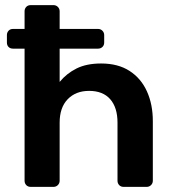

<svg xmlns="http://www.w3.org/2000/svg" viewBox="-20 -730 691 750"><path d="M100 0Q89 0 82.5 -7Q76 -14 76 -24V-540H31Q20 -540 13.5 -546.5Q7 -553 7 -564V-593Q7 -603 13.5 -610Q20 -617 31 -617H76V-686Q76 -696 82.5 -703Q89 -710 100 -710H189Q199 -710 206 -703Q213 -696 213 -686V-617H363Q373 -617 380 -610Q387 -603 387 -593V-564Q387 -553 380 -546.5Q373 -540 363 -540H213V-410Q240 -443 279 -462.5Q318 -482 375 -482Q441 -482 486 -453Q531 -424 554 -373Q577 -322 577 -257V-24Q577 -14 570 -7Q563 0 553 0H463Q452 0 445.5 -7Q439 -14 439 -24V-251Q439 -310 410.5 -342.5Q382 -375 328 -375Q276 -375 244.5 -342.5Q213 -310 213 -251V-24Q213 -14 206 -7Q199 0 189 0Z"/></svg>

Font: Rubik Light Medium
Style: Regular
Weight: 500
Version: Version 2.104